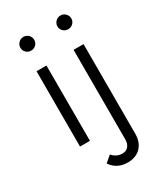

<svg xmlns="http://www.w3.org/2000/svg" viewBox="-221 -779 922 1078"><g transform="rotate(-30 240.0 -240.0)"><path d="M392.6 -488.3H328.1V91.8Q328.1 120.1 314 136.7Q299.8 153.3 276.4 153.3Q236.3 153.3 210.9 122.1L169.9 157.2Q207 211.9 276.4 211.9Q330.1 211.9 361.3 179.7Q392.6 147.5 392.6 91.8ZM328.6 -679.2Q315.4 -666 315.4 -647.5Q315.4 -628.9 328.6 -616.2Q341.8 -603.5 360.4 -603.5Q378.9 -603.5 392.1 -616.2Q405.3 -628.9 405.3 -647.5Q405.3 -666 392.1 -679.2Q378.9 -692.4 360.4 -692.4Q341.8 -692.4 328.6 -679.2ZM152.3 -488.3H87.9V0H152.3ZM88.4 -679.2Q75.2 -666 75.2 -647.5Q75.2 -628.9 88.4 -616.2Q101.6 -603.5 120.1 -603.5Q138.7 -603.5 151.9 -616.2Q165 -628.9 165 -647.5Q165 -666 151.9 -679.2Q138.7 -692.4 120.1 -692.4Q101.6 -692.4 88.4 -679.2Z"/></g></svg>

Font: Lohit Devanagari
Style: Regular
Weight: 400
Version: 2.95.4